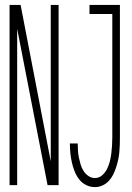

<svg xmlns="http://www.w3.org/2000/svg" viewBox="-20 -755 540 783"><path d="M19 0V-735H64L187 -97V-735H219V0H174L50 -638V0ZM367 8Q348 8 331 -0.5Q314 -9 302.5 -24Q291 -39 284 -57Q277 -75 273 -93Q269 -111 267 -130Q265 -149 265 -168V-170H297V-168Q297 -154 298 -139.5Q299 -125 302 -111Q305 -97 309 -83.5Q313 -70 321 -57.5Q329 -45 341 -37Q353 -29 367 -29Q384 -29 396.5 -40Q409 -51 416.5 -66Q424 -81 428 -97Q432 -113 434 -129.5Q436 -146 437 -162.5Q438 -179 438 -195V-698H345V-735H469V-195Q469 -179 468.5 -163.5Q468 -148 466.5 -132.5Q465 -117 461.5 -101.5Q458 -86 453 -71Q448 -56 441 -42Q434 -28 423 -16.5Q412 -5 397.5 1.5Q383 8 367 8Z"/></svg>

Font: Iosevka Extralight
Style: Regular
Weight: 200
Monospace: yes
Designer: Belleve Invis
Foundry: Belleve Invis
Version: Version 32.0.1; ttfautohint (v1.8.4)